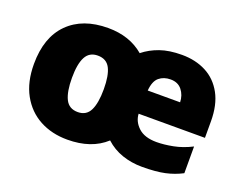

<svg xmlns="http://www.w3.org/2000/svg" viewBox="-94 -739 1168 925"><g transform="rotate(20 490.0 -276.5)"><path d="M698 -563Q768 -563 822 -535Q876 -507 907 -450.5Q938 -394 938 -309V-225H598Q600 -185 632 -155.5Q664 -126 725 -126Q763 -126 809.5 -135Q856 -144 903 -168V-31Q863 -10 817 0Q771 10 700 10Q646 10 598 -6.5Q550 -23 513 -57Q440 10 317 10Q237 10 175 -23.5Q113 -57 77.5 -121.5Q42 -186 42 -278Q42 -415 116 -489Q190 -563 320 -563Q430 -563 503 -501Q539 -530 586 -546.5Q633 -563 698 -563ZM687 -433Q652 -433 628.5 -413.5Q605 -394 601 -345H767Q766 -381 745.5 -407Q725 -433 687 -433ZM318 -421Q275 -421 256 -385Q237 -349 237 -278Q237 -207 255.5 -169.5Q274 -132 319 -132Q363 -132 381.5 -169.5Q400 -207 400 -278Q400 -349 381.5 -385Q363 -421 318 -421Z"/></g></svg>

Font: Noto Sans Syriac Western Black
Style: Regular
Weight: 900
Designer: Patrick Giasson and the Monotype Design Team
Foundry: Monotype Imaging Inc.
Version: Version 3.000; ttfautohint (v1.8.4.7-5d5b)